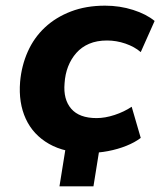

<svg xmlns="http://www.w3.org/2000/svg" viewBox="-20 -529 567 678"><path d="M190 129 221 -64H341L310 129ZM293 11Q209 11 153 -21Q97 -53 71 -109.5Q45 -166 51 -240Q56 -297 78 -346.5Q100 -396 138.5 -432Q177 -468 230.5 -488.5Q284 -509 351 -509Q403 -509 450 -494Q497 -479 526 -455L477 -345Q455 -364 423 -375Q391 -386 358 -386Q322 -386 295 -374.5Q268 -363 249.5 -342Q231 -321 220.5 -294Q210 -267 208 -235Q203 -178 231.5 -145Q260 -112 321 -112Q351 -112 384.5 -123Q418 -134 445 -152L477 -42Q456 -26 426 -14Q396 -2 362 4.5Q328 11 293 11Z"/></svg>

Font: Nunito Sans 9pt ExtraBold
Style: Italic
Weight: 800
Italic angle: -9°
Version: Version 3.101;gftools[0.9.27]